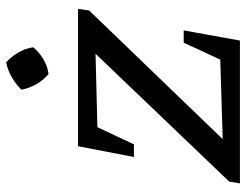

<svg xmlns="http://www.w3.org/2000/svg" viewBox="-108 -693 801 625"><g transform="rotate(-90 292.5 -380.5)"><path d="M571 -491 152 -56 411 -64 466 -183H506L473 0H8L14 -35L430 -470L191 -464L135 -345H94L129 -527H576ZM402 -761Q421 -744 434.5 -720.5Q448 -697 451 -673Q436 -654 412.5 -640Q389 -626 364 -623Q324 -657 313 -711Q330 -729 353.5 -742.5Q377 -756 402 -761Z"/></g></svg>

Font: Piazzolla SC Medium
Style: Italic
Weight: 500
Italic angle: -11.3°
Designer: Juan Pablo del Peral
Foundry: Huerta Tipografica
Version: Version 1.330